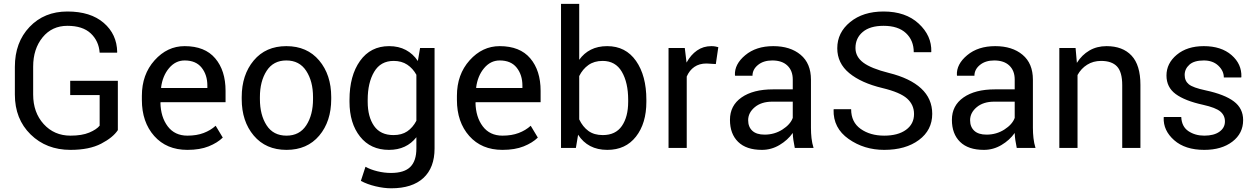

<svg xmlns="http://www.w3.org/2000/svg" viewBox="-20 -782 6642 1015"><path d="M603 -94.2Q577.6 -55.2 514.9 -22.5Q452.1 10.3 352.5 10.3Q225.1 10.3 141.8 -71.3Q58.6 -152.8 58.6 -282.2V-428.7Q58.6 -558.1 136.2 -639.6Q213.9 -721.2 336.4 -721.2Q458.5 -721.2 528.3 -661.1Q598.1 -601.1 599.6 -506.3L598.6 -503.4H506.8Q502.4 -565.4 459.7 -605.5Q417 -645.5 336.4 -645.5Q254.9 -645.5 205.1 -584.5Q155.3 -523.4 155.3 -429.7V-282.2Q155.3 -187.5 210.9 -126.2Q266.6 -64.9 352.5 -64.9Q413.1 -64.9 451.7 -81.1Q490.2 -97.2 506.8 -117.7V-279.3H351.1V-355H603Z M970.7 10.3Q860.4 10.3 795.2 -63.2Q730 -136.7 730 -253.9V-275.4Q730 -388.2 797.1 -463.1Q864.3 -538.1 956.1 -538.1Q1063 -538.1 1117.7 -473.6Q1172.4 -409.2 1172.4 -301.8V-241.7H829.6L828.1 -239.3Q829.6 -163.1 866.7 -114Q903.8 -64.9 970.7 -64.9Q1019.5 -64.9 1056.4 -78.9Q1093.3 -92.8 1120.1 -117.2L1157.7 -54.7Q1129.4 -26.9 1083 -8.3Q1036.6 10.3 970.7 10.3ZM956.1 -462.4Q907.7 -462.4 873.5 -421.6Q839.4 -380.9 831.5 -319.3L832.5 -316.9H1076.2V-329.6Q1076.2 -386.2 1045.9 -424.3Q1015.6 -462.4 956.1 -462.4Z M1257.8 -269Q1257.8 -386.2 1321.3 -462.2Q1384.8 -538.1 1493.7 -538.1Q1603.5 -538.1 1667.2 -462.4Q1731 -386.7 1731 -269V-258.3Q1731 -140.1 1667.5 -64.9Q1604 10.3 1494.6 10.3Q1385.3 10.3 1321.5 -65.2Q1257.8 -140.6 1257.8 -258.3ZM1354 -258.3Q1354 -174.3 1389.4 -119.6Q1424.8 -64.9 1494.6 -64.9Q1563.5 -64.9 1599.1 -119.6Q1634.8 -174.3 1634.8 -258.3V-269Q1634.8 -352.1 1598.9 -407.2Q1563 -462.4 1493.7 -462.4Q1424.8 -462.4 1389.4 -407.2Q1354 -352.1 1354 -269Z M1827.6 -254.4Q1827.6 -381.8 1883.3 -460Q1939 -538.1 2037.1 -538.1Q2087.4 -538.1 2125.5 -517.8Q2163.6 -497.6 2189 -459.5L2200.7 -528.3H2277.3V2.9Q2277.3 104.5 2218.3 158.9Q2159.2 213.4 2047.9 213.4Q2009.8 213.4 1965.6 202.9Q1921.4 192.4 1887.7 174.3L1912.1 99.6Q1938 114.3 1974.6 123.3Q2011.2 132.3 2046.9 132.3Q2117.2 132.3 2149.2 100.3Q2181.2 68.4 2181.2 2.9V-56.6Q2155.3 -23.4 2119.1 -6.6Q2083 10.3 2036.1 10.3Q1939 10.3 1883.3 -60.1Q1827.6 -130.4 1827.6 -244.1ZM1923.8 -244.1Q1923.8 -164.6 1957.5 -116.2Q1991.2 -67.9 2060.1 -67.9Q2103.5 -67.9 2132.8 -87.6Q2162.1 -107.4 2181.2 -143.6V-386.7Q2162.6 -420.4 2132.8 -440.2Q2103 -460 2061 -460Q1992.2 -460 1958 -402.3Q1923.8 -344.7 1923.8 -254.4Z M2636.2 10.3Q2525.9 10.3 2460.7 -63.2Q2395.5 -136.7 2395.5 -253.9V-275.4Q2395.5 -388.2 2462.6 -463.1Q2529.8 -538.1 2621.6 -538.1Q2728.5 -538.1 2783.2 -473.6Q2837.9 -409.2 2837.9 -301.8V-241.7H2495.1L2493.7 -239.3Q2495.1 -163.1 2532.2 -114Q2569.3 -64.9 2636.2 -64.9Q2685.1 -64.9 2721.9 -78.9Q2758.8 -92.8 2785.6 -117.2L2823.2 -54.7Q2794.9 -26.9 2748.5 -8.3Q2702.1 10.3 2636.2 10.3ZM2621.6 -462.4Q2573.2 -462.4 2539.1 -421.6Q2504.9 -380.9 2497.1 -319.3L2498 -316.9H2741.7V-329.6Q2741.7 -386.2 2711.4 -424.3Q2681.2 -462.4 2621.6 -462.4Z M3397 -244.1Q3397 -129.9 3342 -59.8Q3287.1 10.3 3190.9 10.3Q3138.7 10.3 3100.1 -10Q3061.5 -30.3 3036.1 -69.8L3024.4 0H2945.8V-761.7H3042V-465.8Q3066.9 -501 3103.8 -519.5Q3140.6 -538.1 3189.9 -538.1Q3287.6 -538.1 3342.3 -460Q3397 -381.8 3397 -254.4ZM3300.8 -254.4Q3300.8 -345.2 3267.3 -402.6Q3233.9 -460 3165.5 -460Q3121.1 -460 3090.6 -438.2Q3060.1 -416.5 3042 -379.9V-150.9Q3060.5 -111.8 3090.6 -89.8Q3120.6 -67.9 3166.5 -67.9Q3234.4 -67.9 3267.6 -116.2Q3300.8 -164.6 3300.8 -244.1Z M3764.2 -443.4 3714.8 -446.3Q3676.8 -446.3 3650.6 -428.2Q3624.5 -410.2 3610.4 -377.4V0H3514.2V-528.3H3600.1L3609.4 -451.2Q3631.8 -492.2 3664.8 -515.1Q3697.8 -538.1 3740.7 -538.1Q3751.5 -538.1 3761.2 -536.4Q3771 -534.7 3777.3 -532.7Z M4181.6 0Q4176.8 -23.9 4174.1 -42.2Q4171.4 -60.5 4170.9 -79.1Q4144 -41 4100.8 -15.4Q4057.6 10.3 4007.8 10.3Q3925.3 10.3 3882.1 -32Q3838.9 -74.2 3838.9 -148.4Q3838.9 -224.1 3900.1 -266.8Q3961.4 -309.6 4066.4 -309.6H4170.9V-361.8Q4170.9 -408.2 4142.6 -435.3Q4114.3 -462.4 4062.5 -462.4Q4016.1 -462.4 3987.1 -438.7Q3958 -415 3958 -381.8H3866.2L3865.2 -384.8Q3862.3 -442.4 3919.7 -490.2Q3977.1 -538.1 4067.9 -538.1Q4157.7 -538.1 4212.4 -492.4Q4267.1 -446.8 4267.1 -360.8V-106.4Q4267.1 -78.1 4270 -51.8Q4272.9 -25.4 4280.8 0ZM4022 -70.3Q4074.2 -70.3 4116.2 -97.2Q4158.2 -124 4170.9 -158.7V-244.6H4063Q4004.9 -244.6 3970 -215.3Q3935.1 -186 3935.1 -146.5Q3935.1 -111.3 3957 -90.8Q3979 -70.3 4022 -70.3Z M4812 -179.2Q4812 -228 4775.4 -261Q4738.8 -293.9 4645.5 -316.4Q4532.7 -343.3 4469.5 -395.5Q4406.2 -447.8 4406.2 -526.9Q4406.2 -609.9 4474.4 -665.5Q4542.5 -721.2 4650.9 -721.2Q4767.6 -721.2 4836.7 -657.2Q4905.8 -593.3 4903.3 -508.8L4902.3 -505.9H4810.5Q4810.5 -568.4 4769.3 -606.9Q4728 -645.5 4650.9 -645.5Q4579.1 -645.5 4540.8 -613Q4502.4 -580.6 4502.4 -528.3Q4502.4 -481.9 4543.9 -450.9Q4585.4 -419.9 4678.7 -396.5Q4791 -368.7 4849.6 -314.5Q4908.2 -260.3 4908.2 -180.2Q4908.2 -94.2 4837.9 -42Q4767.6 10.3 4654.3 10.3Q4547.9 10.3 4466.1 -47.4Q4384.3 -105 4386.7 -201.7L4387.7 -204.6H4479.5Q4479.5 -136.2 4529.8 -100.6Q4580.1 -64.9 4654.3 -64.9Q4727.1 -64.9 4769.5 -95.7Q4812 -126.5 4812 -179.2Z M5355 0Q5350.1 -23.9 5347.4 -42.2Q5344.7 -60.5 5344.2 -79.1Q5317.4 -41 5274.2 -15.4Q5231 10.3 5181.2 10.3Q5098.6 10.3 5055.4 -32Q5012.2 -74.2 5012.2 -148.4Q5012.2 -224.1 5073.5 -266.8Q5134.8 -309.6 5239.7 -309.6H5344.2V-361.8Q5344.2 -408.2 5315.9 -435.3Q5287.6 -462.4 5235.8 -462.4Q5189.5 -462.4 5160.4 -438.7Q5131.3 -415 5131.3 -381.8H5039.6L5038.6 -384.8Q5035.6 -442.4 5093 -490.2Q5150.4 -538.1 5241.2 -538.1Q5331.1 -538.1 5385.7 -492.4Q5440.4 -446.8 5440.4 -360.8V-106.4Q5440.4 -78.1 5443.4 -51.8Q5446.3 -25.4 5454.1 0ZM5195.3 -70.3Q5247.6 -70.3 5289.6 -97.2Q5331.5 -124 5344.2 -158.7V-244.6H5236.3Q5178.2 -244.6 5143.3 -215.3Q5108.4 -186 5108.4 -146.5Q5108.4 -111.3 5130.4 -90.8Q5152.3 -70.3 5195.3 -70.3Z M5666 -528.3 5672.9 -449.7Q5699.2 -491.7 5739 -514.9Q5778.8 -538.1 5829.6 -538.1Q5915 -538.1 5961.9 -488Q6008.8 -438 6008.8 -333.5V0H5912.6V-331.5Q5912.6 -401.4 5885 -430.7Q5857.4 -460 5800.8 -460Q5759.3 -460 5727.3 -439.9Q5695.3 -419.9 5676.3 -385.3V0H5580.1V-528.3Z M6455.6 -140.1Q6455.6 -171.9 6431.4 -192.4Q6407.2 -212.9 6339.8 -228Q6243.7 -249 6195.1 -284.9Q6146.5 -320.8 6146.5 -382.8Q6146.5 -447.3 6201.2 -492.7Q6255.9 -538.1 6343.8 -538.1Q6436 -538.1 6490.5 -490.7Q6544.9 -443.4 6542.5 -375.5L6541.5 -372.6H6449.7Q6449.7 -407.2 6420.7 -434.8Q6391.6 -462.4 6343.8 -462.4Q6292.5 -462.4 6267.6 -439.9Q6242.7 -417.5 6242.7 -385.7Q6242.7 -354.5 6264.6 -336.4Q6286.6 -318.4 6354 -304.2Q6454.1 -282.7 6502.9 -245.8Q6551.8 -209 6551.8 -147Q6551.8 -76.7 6494.9 -33.2Q6438 10.3 6346.2 10.3Q6245.1 10.3 6187 -41Q6128.9 -92.3 6131.8 -160.6L6132.8 -163.6H6224.6Q6227.1 -112.3 6262.7 -88.6Q6298.3 -64.9 6346.2 -64.9Q6397.5 -64.9 6426.5 -85.7Q6455.6 -106.4 6455.6 -140.1Z"/></svg>

Font: GeogebraSans
Style: Regular
Weight: 400
Designer: Google
Version: Version 1.100140; 2013